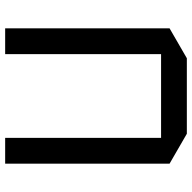

<svg xmlns="http://www.w3.org/2000/svg" viewBox="-20 -720 745 745"><g transform="rotate(-90 352.5 -347.5)"><path d="M515 -700H615V-62L499 5H206L90 -62V-700H190V-95H515Z"/></g></svg>

Font: Quantico
Style: Regular
Weight: 400
Designer: Matt Desmond
Foundry: MADtype
Version: Version 2.002